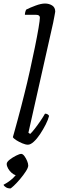

<svg xmlns="http://www.w3.org/2000/svg" viewBox="-51 -820 333 1088"><path d="M107 0Q94 0 75 -8Q56 -16 40.5 -26Q25 -36 22 -43Q25 -54 32.5 -80.5Q40 -107 49.5 -142.5Q59 -178 69 -216Q79 -254 87 -287Q103 -350 118.5 -420Q134 -490 147 -553.5Q160 -617 167.5 -662Q175 -707 175 -720Q175 -736 154 -736H90Q90 -744 92.5 -753Q95 -762 98 -766Q120 -777 151 -788.5Q182 -800 204 -800Q227 -800 244.5 -789Q262 -778 262 -754Q262 -751 258 -731.5Q254 -712 250 -690L110 -68L120 -61Q130 -70 146 -90.5Q162 -111 178 -134.5Q194 -158 204 -176Q213 -176 219 -172Q225 -168 227 -163Q222 -142 208 -114.5Q194 -87 176.5 -60.5Q159 -34 140.5 -17Q122 0 107 0ZM7 248Q-6 248 -17 241.5Q-28 235 -31 227Q11 205 38 173Q27 170 15 159.5Q3 149 -5 135Q-13 121 -13 109Q-13 98 3.5 85Q20 72 40 62Q60 52 69 52Q78 52 87 64Q96 76 102.5 91.5Q109 107 109 118Q109 130 95.5 151Q82 172 63 194.5Q44 217 27.5 232.5Q11 248 7 248Z"/></svg>

Font: Texturina 72pt 72pt Regular
Style: Italic
Weight: 400
Italic angle: -11°
Designer: Guillermo Torres Carreño
Foundry: Omnibus-Type
Version: Version 1.002; ttfautohint (v1.8.3)